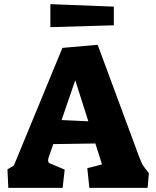

<svg xmlns="http://www.w3.org/2000/svg" viewBox="-20 -906 752 926"><path d="M16 -89 47 -108 281 -675 451 -690 651 -150Q661 -124 665 -116Q669 -108 680 -94L698 -71L692 0H411L401 -95L472 -113L440 -214L237 -211L215 -148Q212 -139 212 -133Q212 -126 214.5 -122.5Q217 -119 223 -117L292 -88L282 0H20ZM343 -519 277 -327 406 -321ZM223 -886 529 -874V-784L223 -775Z"/></svg>

Font: Suez One
Style: Regular
Weight: 400
Version: Version 1.000